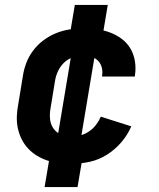

<svg xmlns="http://www.w3.org/2000/svg" viewBox="-20 -653 640 775"><path d="M270 8Q245 8 220.5 5.5Q196 3 173 -4.5Q150 -12 130 -24Q110 -36 94 -53Q78 -70 67.5 -91Q57 -112 52 -135.5Q47 -159 48 -184Q49 -209 54 -234L72 -344Q76 -372 86 -398.5Q96 -425 113.5 -448.5Q131 -472 155 -490Q179 -508 206 -519Q233 -530 260.5 -534Q288 -538 315 -538Q344 -538 372 -534.5Q400 -531 425 -521.5Q450 -512 471.5 -496Q493 -480 506.5 -457Q520 -434 524.5 -406.5Q529 -379 525 -351Q525 -349 524.5 -347.5Q524 -346 524 -344H392Q392 -345 392 -345.5Q392 -346 392 -347Q395 -364 391 -380Q387 -396 376 -407.5Q365 -419 348.5 -423.5Q332 -428 315 -428Q295 -428 274.5 -421.5Q254 -415 238.5 -400Q223 -385 214 -365.5Q205 -346 202 -326L184 -216Q180 -194 182 -172.5Q184 -151 196 -134Q208 -117 228 -109.5Q248 -102 270 -102Q288 -102 306 -107Q324 -112 340 -123Q356 -134 367.5 -149Q379 -164 387 -182L510 -143Q495 -108 469.5 -78.5Q444 -49 411.5 -28.5Q379 -8 342.5 0Q306 8 270 8ZM160 102 188 -64 206 -62 275 -475H322L257 -484L282 -633H415L387 -466L369 -468L300 -55H253L318 -46L293 102Z"/></svg>

Font: Iosevka Curly XBdEx
Style: Italic
Weight: 800
Width: 7
Italic angle: -9°
Monospace: yes
Designer: Belleve Invis
Foundry: Belleve Invis
Version: Version 11.1.0; ttfautohint (v1.8.3)